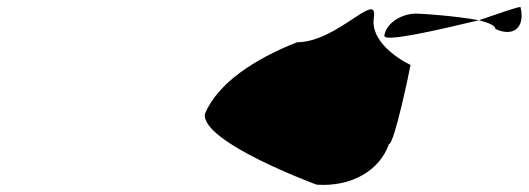

<svg xmlns="http://www.w3.org/2000/svg" viewBox="-20 -456 1514 550"><path d="M567 -130C555 -49 887 73 887 73C987 80 1068 32 1094 -43C1110 -43 1155 -263 1156 -270C1156 -270 1038 -324 1051 -406C1063 -486 946 -335 831 -335C709 -287 604 -218 567 -130ZM1081 -354C1078 -334 1226 -368 1352 -398C1287 -410 1192 -417 1172 -417C1129 -417 1086 -389 1081 -354ZM1352 -398C1380 -391 1400 -382 1399 -373C1451 -349 1485 -377 1471 -436C1462 -436 1410 -418 1352 -398Z"/></svg>

Font: Ampere
Style: SuExtIta
Weight: 400
Version: Version 1